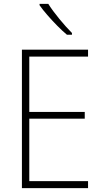

<svg xmlns="http://www.w3.org/2000/svg" viewBox="-20 -970 530 990"><path d="M434 0H93V-714H434V-678H131V-393H417V-358H131V-36H434ZM229 -950Q251 -915 286 -872.5Q321 -830 351 -800V-791H325Q301 -811 274.5 -838Q248 -865 224 -892.5Q200 -920 184 -943V-950Z"/></svg>

Font: Noto Sans Sinhala UI SemiCondensed ExtraLight
Style: Regular
Weight: 200
Width: 4
Designer: Jelle Bosma - Monotype Design Team
Foundry: Monotype Imaging Inc.
Version: Version 2.006; ttfautohint (v1.8.4.7-5d5b)